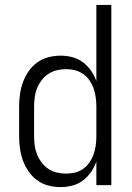

<svg xmlns="http://www.w3.org/2000/svg" viewBox="-20 -755 540 783"><path d="M227 8Q201 8 176.5 1.5Q152 -5 131.5 -20Q111 -35 96.5 -56Q82 -77 73.5 -100.5Q65 -124 61.5 -149.5Q58 -175 58 -200V-320Q58 -345 61.5 -370.5Q65 -396 73.5 -419.5Q82 -443 96.5 -464Q111 -485 131.5 -500Q152 -515 176.5 -521.5Q201 -528 227 -528Q251 -528 274.5 -522Q298 -516 317.5 -501.5Q337 -487 351 -467Q365 -447 373 -424V-735H434V0H373V-96Q365 -73 351 -53Q337 -33 317.5 -18.5Q298 -4 274.5 2Q251 8 227 8ZM249 -47Q268 -47 286.5 -51.5Q305 -56 320 -67Q335 -78 345.5 -93.5Q356 -109 362 -126.5Q368 -144 370.5 -162.5Q373 -181 373 -200V-320Q373 -339 370.5 -357.5Q368 -376 362 -393.5Q356 -411 345.5 -426.5Q335 -442 319.5 -453Q304 -464 286 -468.5Q268 -473 249 -473Q230 -473 211.5 -468.5Q193 -464 177 -453.5Q161 -443 149.5 -427.5Q138 -412 131 -394.5Q124 -377 121.5 -358Q119 -339 119 -320V-200Q119 -181 121.5 -162Q124 -143 131 -125.5Q138 -108 149.5 -92.5Q161 -77 177 -66.5Q193 -56 211.5 -51.5Q230 -47 249 -47Z"/></svg>

Font: Iosevka Custom Light
Style: Regular
Weight: 300
Monospace: yes
Designer: Belleve Invis
Foundry: Belleve Invis
Version: Version 27.3.5